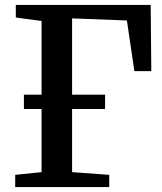

<svg xmlns="http://www.w3.org/2000/svg" viewBox="-20 -763 662 783"><path d="M42 0V-50L149.5 -61V-677.5L44.5 -691.5V-743H594.5L597 -473H528L497.5 -679.5L274 -688V-61L425.5 -50V0ZM77.5 -318.5V-377H408.5V-318.5Z"/></svg>

Font: Merriweather 28pt SemiBold
Style: Regular
Weight: 600
Version: Version 2.100